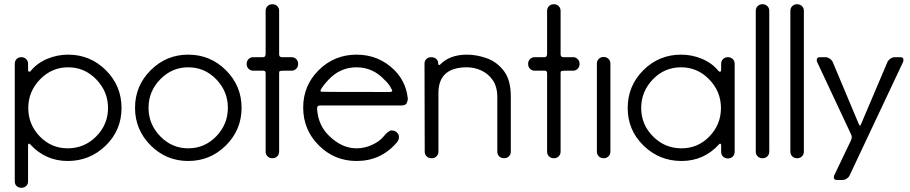

<svg xmlns="http://www.w3.org/2000/svg" viewBox="-20 -750 4313 910"><path d="M81 140Q67 140 58.5 131.5Q50 123 50 110V-448Q50 -461 58.5 -470Q67 -479 81 -479Q95 -479 104 -470Q113 -461 113 -448V-419Q113 -410 119 -410Q123 -410 126 -414Q156 -451 203.5 -471Q251 -491 303 -491Q408 -491 482 -417Q556 -343 556 -238Q556 -133 481 -60Q406 13 301 13Q195 13 122 -67Q121 -69 119 -69H118Q113 -69 113 -61V110Q113 123 104 131.5Q95 140 81 140ZM301 -47Q380 -47 436 -103.5Q492 -160 492 -238Q492 -316 436.5 -373.5Q381 -431 303 -431Q225 -431 169.5 -373.5Q114 -316 114 -238Q114 -160 168.5 -103.5Q223 -47 301 -47Z M872 13Q768 13 694 -61Q620 -135 620 -239Q620 -343 694 -417Q768 -491 872 -491Q977 -491 1051 -417Q1125 -343 1125 -239Q1125 -135 1051 -61Q977 13 872 13ZM872 -47Q950 -47 1005 -104Q1060 -161 1060 -239Q1060 -317 1005 -374Q950 -431 872 -431Q795 -431 739.5 -374Q684 -317 684 -239Q684 -161 739.5 -104Q795 -47 872 -47Z M1271 0Q1257 0 1248 -9Q1239 -18 1239 -31V-403Q1239 -415 1228 -415H1180Q1167 -415 1158 -424Q1149 -433 1149 -447Q1149 -461 1158 -470Q1167 -479 1180 -479H1227Q1239 -479 1239 -495V-699Q1239 -712 1248 -721Q1257 -730 1271 -730Q1285 -730 1294 -721Q1303 -712 1303 -699V-492Q1303 -480 1315 -479H1362Q1375 -479 1384 -470Q1393 -461 1393 -447Q1393 -433 1384 -424Q1375 -415 1362 -415H1329Q1309 -415 1306 -413Q1303 -411 1303 -404V-31Q1303 -18 1294 -9Q1285 0 1271 0Z M1670 13Q1565 13 1491 -61Q1417 -135 1417 -240Q1417 -345 1491 -418Q1565 -491 1670 -491Q1775 -491 1849 -418Q1902 -365 1912 -290L1913 -283Q1913 -274 1908 -262Q1903 -250 1882 -250H1499Q1489 -250 1486 -246.5Q1483 -243 1483 -236V-231Q1489 -156 1538 -108Q1599 -47 1670 -47Q1708 -47 1743.5 -63.5Q1779 -80 1797 -102Q1821 -132 1837 -132Q1846 -132 1857 -126Q1871 -115 1871 -100Q1871 -87 1861 -75Q1786 13 1670 13ZM1824 -314Q1839 -314 1839 -320Q1839 -325 1833 -332V-333Q1823 -353 1802 -372Q1747 -431 1670 -431Q1592 -431 1537 -372Q1514 -348 1502 -328Q1499 -322 1499 -319Q1499 -317 1501.5 -315.5Q1504 -314 1824 -314Z M2369 0Q2355 0 2346 -9Q2337 -18 2337 -31V-289Q2337 -339 2315.5 -370Q2294 -401 2261 -416Q2228 -431 2193 -431Q2058 -431 2058 -309V-31Q2058 -18 2049 -9Q2040 0 2026 0Q2011 0 2002 -9Q1993 -18 1993 -31L1992 -449Q1992 -462 2001 -470.5Q2010 -479 2023 -479Q2038 -479 2047.5 -471Q2057 -463 2057 -449V-446Q2057 -442 2062 -442Q2064 -442 2065 -443Q2111 -491 2193 -491Q2239 -491 2287 -474Q2335 -457 2368 -414Q2401 -371 2401 -293V-31Q2401 -18 2392 -9Q2383 0 2369 0Z M2605 0Q2591 0 2582 -9Q2573 -18 2573 -31V-403Q2573 -415 2562 -415H2514Q2501 -415 2492 -424Q2483 -433 2483 -447Q2483 -461 2492 -470Q2501 -479 2514 -479H2561Q2573 -479 2573 -495V-699Q2573 -712 2582 -721Q2591 -730 2605 -730Q2619 -730 2628 -721Q2637 -712 2637 -699V-492Q2637 -480 2649 -479H2696Q2709 -479 2718 -470Q2727 -461 2727 -447Q2727 -433 2718 -424Q2709 -415 2696 -415H2663Q2643 -415 2640 -413Q2637 -411 2637 -404V-31Q2637 -18 2628 -9Q2619 0 2605 0Z M2841 0Q2827 0 2818 -9Q2809 -18 2809 -31V-449Q2809 -462 2818 -471Q2827 -480 2841 -480Q2855 -480 2864 -471Q2873 -462 2873 -449V-31Q2873 -18 2864 -9Q2855 0 2841 0Z M3210 13Q3105 13 3030 -60Q2955 -133 2955 -238Q2955 -343 3029 -417Q3103 -491 3208 -491Q3260 -491 3307.5 -471Q3355 -451 3385 -414Q3388 -410 3392 -410Q3394 -410 3396 -411.5Q3398 -413 3398 -425V-448Q3398 -461 3407 -470Q3416 -479 3430 -479Q3444 -479 3453 -470Q3462 -461 3462 -448V-30Q3462 -17 3453 -8Q3444 1 3430 1Q3416 1 3407 -8Q3398 -17 3398 -30V-60Q3398 -69 3393 -69Q3390 -69 3389 -67Q3317 13 3210 13ZM3210 -47Q3288 -47 3342.5 -103.5Q3397 -160 3397 -238Q3397 -316 3341.5 -373.5Q3286 -431 3208 -431Q3129 -431 3074 -373.5Q3019 -316 3019 -238Q3019 -160 3075 -103.5Q3131 -47 3210 -47Z M3594 0Q3580 0 3571 -9Q3562 -18 3562 -31V-699Q3562 -712 3571 -721Q3580 -730 3594 -730Q3608 -730 3617 -721Q3626 -712 3626 -699V-31Q3626 -18 3617 -9Q3608 0 3594 0Z M3758 0Q3744 0 3735 -9Q3726 -18 3726 -31V-699Q3726 -712 3735 -721Q3744 -730 3758 -730Q3772 -730 3781 -721Q3790 -712 3790 -699V-31Q3790 -18 3781 -9Q3772 0 3758 0Z M3973 103H3947Q3932 103 3932 91Q3932 86 3934 81L4010 -78Q4017 -91 4017 -100Q4017 -108 4010 -121L3852 -458L3851 -466Q3851 -479 3866 -479H3892Q3902 -479 3911.5 -473Q3921 -467 3926 -458L4049 -165Q4054 -154 4056 -154Q4058 -154 4062 -164Q4064 -167 4187 -458Q4192 -467 4201.5 -473Q4211 -479 4221 -479H4247Q4262 -479 4262 -467L4261 -458L4007 81Q4003 90 3993.5 96.5Q3984 103 3973 103Z"/></svg>

Font: Gardens CM
Style: Regular
Weight: 400
Designer: Created by: Aleksander Shevchuk, 2010. Modifed by: Daren Olsen, 2020.
Foundry: High-Logic / FontCreator v.13.0.0 build 2663 (64-bit)
Version: Version 3.003 Ukrainian, initial release